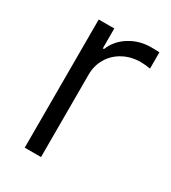

<svg xmlns="http://www.w3.org/2000/svg" viewBox="-139 -613 613 688"><g transform="rotate(30 167.0 -269.0)"><path d="M71.3 -530.3H135.7V-448.2H140.6Q156.7 -488.8 196 -513.4Q235.4 -538.1 284.2 -538.1Q310.5 -538.1 318.4 -537.1V-469.7Q294.9 -473.6 279.3 -473.6Q239.3 -473.6 207.3 -456.5Q175.3 -439.5 157 -409.2Q138.7 -378.9 138.7 -340.8V0H71.3Z"/></g></svg>

Font: Pretendard Light
Style: Regular
Weight: 300
Designer: Base glyphs from Inter by Rasmus Andersson; Hangeul glyphs from Noto Sans CJK(Source Han Sans) by Jang Soo-young and Kan
Foundry: Kil Hyung-jin
Version: Version 1.309